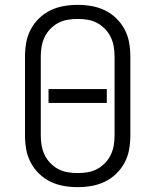

<svg xmlns="http://www.w3.org/2000/svg" viewBox="-20 -763 640 791"><path d="M300 8Q271 8 242.5 3Q214 -2 188 -14.5Q162 -27 141 -47.5Q120 -68 106.5 -93.5Q93 -119 88 -147.5Q83 -176 83 -205V-530Q83 -559 88 -587.5Q93 -616 106.5 -641.5Q120 -667 141 -687.5Q162 -708 188 -720.5Q214 -733 242.5 -738Q271 -743 300 -743Q329 -743 357.5 -738Q386 -733 412 -720.5Q438 -708 459 -687.5Q480 -667 493.5 -641.5Q507 -616 512 -587.5Q517 -559 517 -530V-205Q517 -176 512 -147.5Q507 -119 493.5 -93.5Q480 -68 459 -47.5Q438 -27 412 -14.5Q386 -2 357.5 3Q329 8 300 8ZM300 -50Q321 -50 341.5 -53.5Q362 -57 380 -66.5Q398 -76 412.5 -91Q427 -106 436 -124.5Q445 -143 448.5 -163.5Q452 -184 452 -205V-530Q452 -551 448.5 -571.5Q445 -592 436 -610.5Q427 -629 412.5 -644Q398 -659 380 -668.5Q362 -678 341.5 -681.5Q321 -685 300 -685Q279 -685 258.5 -681.5Q238 -678 220 -668.5Q202 -659 187.5 -644Q173 -629 164 -610.5Q155 -592 151.5 -571.5Q148 -551 148 -530V-205Q148 -184 151.5 -163.5Q155 -143 164 -124.5Q173 -106 187.5 -91Q202 -76 220 -66.5Q238 -57 258.5 -53.5Q279 -50 300 -50ZM180 -339V-396H420V-339Z"/></svg>

Font: Iosevka Light Extended
Style: Regular
Weight: 300
Width: 7
Monospace: yes
Designer: Belleve Invis
Foundry: Belleve Invis
Version: Version 32.5.0; ttfautohint (v1.8.4)